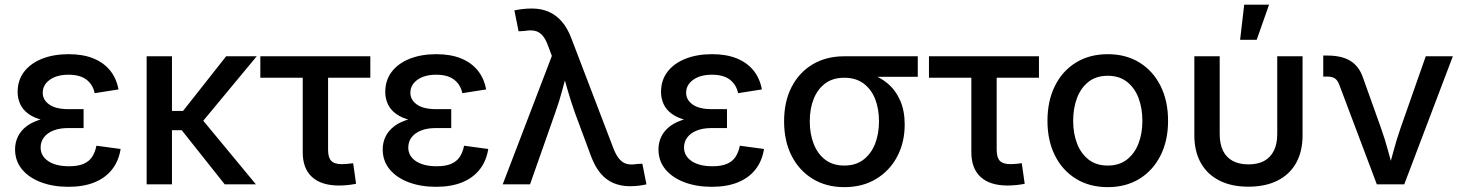

<svg xmlns="http://www.w3.org/2000/svg" viewBox="-20 -771 6115 803"><path d="M266.1 10.3Q202.6 10.3 152.1 -8.5Q101.6 -27.3 72.3 -62.5Q43 -97.7 43 -146.5Q43 -174.8 54.9 -199.7Q66.9 -224.6 92 -243.7Q117.2 -262.7 157.2 -273.2Q197.3 -283.7 252.9 -283.7H329.6V-235.4H264.6Q229.5 -235.4 203.9 -225.3Q178.2 -215.3 164.1 -197Q149.9 -178.7 149.9 -154.3Q149.9 -118.7 181.6 -97.2Q213.4 -75.7 269 -75.7Q305.2 -75.7 328.6 -85.4Q352.1 -95.2 365 -114.5Q377.9 -133.8 383.3 -161.6L484.4 -147.9Q476.6 -97.7 448.7 -62.3Q420.9 -26.9 375 -8.3Q329.1 10.3 266.1 10.3ZM255.9 -257.8Q200.2 -257.8 161.6 -267.6Q123 -277.3 99.1 -294.7Q75.2 -312 64.5 -335.7Q53.7 -359.4 53.7 -386.2Q53.7 -435.5 80.8 -470.9Q107.9 -506.3 156.2 -525.4Q204.6 -544.4 267.1 -544.4Q326.7 -544.4 370.1 -526.9Q413.6 -509.3 440.2 -476.6Q466.8 -443.8 475.6 -397L376 -381.3Q368.7 -417 341.8 -437.7Q314.9 -458.5 266.6 -458.5Q217.8 -458.5 188.2 -437.3Q158.7 -416 158.7 -382.8Q158.7 -353.5 185.8 -334Q212.9 -314.5 267.1 -314.5H329.6V-257.8Z M699.2 -535.6V0H593.3V-535.6ZM1053.7 -535.6 797.4 -226.6H666L665 -307.1H745.6L925.8 -535.6ZM919.9 0 736.8 -230.5 804.2 -297.4 1050.3 0Z M1397.9 4.9Q1323.7 4.9 1284.9 -30.8Q1246.1 -66.4 1246.1 -133.8V-445.8H1068.8V-535.6H1528.8V-445.8H1352.1V-144Q1352.1 -112.3 1365.2 -98.4Q1378.4 -84.5 1409.7 -84.5Q1419.9 -84.5 1433.1 -85.7Q1446.3 -86.9 1457 -88.4L1469.2 -2.4Q1453.1 1 1434.8 2.9Q1416.5 4.9 1397.9 4.9Z M1803.7 10.3Q1740.2 10.3 1689.7 -8.5Q1639.2 -27.3 1609.9 -62.5Q1580.6 -97.7 1580.6 -146.5Q1580.6 -174.8 1592.5 -199.7Q1604.5 -224.6 1629.6 -243.7Q1654.8 -262.7 1694.8 -273.2Q1734.9 -283.7 1790.5 -283.7H1867.2V-235.4H1802.2Q1767.1 -235.4 1741.5 -225.3Q1715.8 -215.3 1701.7 -197Q1687.5 -178.7 1687.5 -154.3Q1687.5 -118.7 1719.2 -97.2Q1751 -75.7 1806.6 -75.7Q1842.8 -75.7 1866.2 -85.4Q1889.6 -95.2 1902.6 -114.5Q1915.5 -133.8 1920.9 -161.6L2022 -147.9Q2014.2 -97.7 1986.3 -62.3Q1958.5 -26.9 1912.6 -8.3Q1866.7 10.3 1803.7 10.3ZM1793.5 -257.8Q1737.8 -257.8 1699.2 -267.6Q1660.6 -277.3 1636.7 -294.7Q1612.8 -312 1602.1 -335.7Q1591.3 -359.4 1591.3 -386.2Q1591.3 -435.5 1618.4 -470.9Q1645.5 -506.3 1693.8 -525.4Q1742.2 -544.4 1804.7 -544.4Q1864.3 -544.4 1907.7 -526.9Q1951.2 -509.3 1977.8 -476.6Q2004.4 -443.8 2013.2 -397L1913.6 -381.3Q1906.2 -417 1879.4 -437.7Q1852.5 -458.5 1804.2 -458.5Q1755.4 -458.5 1725.8 -437.3Q1696.3 -416 1696.3 -382.8Q1696.3 -353.5 1723.4 -334Q1750.5 -314.5 1804.7 -314.5H1867.2V-257.8Z M2082.5 0 2288.1 -537.1 2272.9 -577.6Q2262.2 -607.9 2248.5 -623Q2234.9 -638.2 2216.8 -642.1Q2198.7 -646 2174.3 -641.6L2148.9 -640.1L2131.3 -727.5Q2144 -730.5 2163.8 -732.9Q2183.6 -735.4 2204.1 -735.4Q2243.2 -735.4 2274.4 -721.9Q2305.7 -708.5 2329.8 -680.7Q2354 -652.8 2370.1 -609.4L2545.4 -150.9Q2557.1 -120.6 2571 -105Q2585 -89.4 2602.5 -85.2Q2620.1 -81.1 2643.1 -85L2666.5 -86.4L2683.6 0Q2671.9 2.9 2653.6 5.4Q2635.3 7.8 2614.7 7.8Q2576.7 7.8 2545.7 -5.4Q2514.6 -18.6 2491.2 -46.6Q2467.8 -74.7 2451.7 -118.2L2383.8 -301.3Q2366.7 -349.6 2353.5 -396Q2340.3 -442.4 2326.7 -490.7H2357.9Q2344.7 -443.8 2332.3 -396.5Q2319.8 -349.1 2302.7 -301.3L2196.8 0Z M2957 10.3Q2893.6 10.3 2843 -8.5Q2792.5 -27.3 2763.2 -62.5Q2733.9 -97.7 2733.9 -146.5Q2733.9 -174.8 2745.8 -199.7Q2757.8 -224.6 2783 -243.7Q2808.1 -262.7 2848.1 -273.2Q2888.2 -283.7 2943.8 -283.7H3020.5V-235.4H2955.6Q2920.4 -235.4 2894.8 -225.3Q2869.1 -215.3 2855 -197Q2840.8 -178.7 2840.8 -154.3Q2840.8 -118.7 2872.6 -97.2Q2904.3 -75.7 2960 -75.7Q2996.1 -75.7 3019.5 -85.4Q3043 -95.2 3055.9 -114.5Q3068.8 -133.8 3074.2 -161.6L3175.3 -147.9Q3167.5 -97.7 3139.6 -62.3Q3111.8 -26.9 3065.9 -8.3Q3020 10.3 2957 10.3ZM2946.8 -257.8Q2891.1 -257.8 2852.5 -267.6Q2814 -277.3 2790 -294.7Q2766.1 -312 2755.4 -335.7Q2744.6 -359.4 2744.6 -386.2Q2744.6 -435.5 2771.7 -470.9Q2798.8 -506.3 2847.2 -525.4Q2895.5 -544.4 2958 -544.4Q3017.6 -544.4 3061 -526.9Q3104.5 -509.3 3131.1 -476.6Q3157.7 -443.8 3166.5 -397L3066.9 -381.3Q3059.6 -417 3032.7 -437.7Q3005.9 -458.5 2957.5 -458.5Q2908.7 -458.5 2879.2 -437.3Q2849.6 -416 2849.6 -382.8Q2849.6 -353.5 2876.7 -334Q2903.8 -314.5 2958 -314.5H3020.5V-257.8Z M3511.2 11.7Q3435.5 11.7 3378.7 -23.2Q3321.8 -58.1 3290.5 -119.9Q3259.3 -181.6 3259.3 -263.7Q3259.3 -345.7 3290.5 -406.7Q3321.8 -467.8 3378.4 -501.7Q3435.1 -535.6 3510.7 -535.6H3818.4V-449.7H3593.8L3510.7 -445.8Q3463.4 -445.8 3431.4 -422.1Q3399.4 -398.4 3383.1 -357.4Q3366.7 -316.4 3366.7 -263.7Q3366.7 -211.4 3383.1 -169.4Q3399.4 -127.4 3431.4 -103Q3463.4 -78.6 3511.2 -78.6Q3559.1 -78.6 3591.3 -103.3Q3623.5 -127.9 3639.9 -169.7Q3656.2 -211.4 3656.2 -263.7Q3656.2 -316.4 3639.9 -357.4Q3623.5 -398.4 3591.3 -422.1Q3559.1 -445.8 3511.2 -445.8V-479Q3565.9 -479 3612.1 -464.8Q3658.2 -450.7 3691.9 -422.4Q3725.6 -394 3744.6 -351.1Q3763.7 -308.1 3763.7 -250Q3763.7 -175.3 3732.2 -116Q3700.7 -56.6 3644 -22.5Q3587.4 11.7 3511.2 11.7Z M4194.3 4.9Q4120.1 4.9 4081.3 -30.8Q4042.5 -66.4 4042.5 -133.8V-445.8H3865.2V-535.6H4325.2V-445.8H4148.4V-144Q4148.4 -112.3 4161.6 -98.4Q4174.8 -84.5 4206.1 -84.5Q4216.3 -84.5 4229.5 -85.7Q4242.7 -86.9 4253.4 -88.4L4265.6 -2.4Q4249.5 1 4231.2 2.9Q4212.9 4.9 4194.3 4.9Z M4612.8 11.7Q4537.1 11.7 4480.2 -23.2Q4423.3 -58.1 4392.1 -120.6Q4360.8 -183.1 4360.8 -265.6Q4360.8 -349.1 4392.1 -411.9Q4423.3 -474.6 4480.2 -509.5Q4537.1 -544.4 4612.8 -544.4Q4689 -544.4 4745.6 -509.5Q4802.2 -474.6 4833.7 -411.9Q4865.2 -349.1 4865.2 -265.6Q4865.2 -183.1 4833.7 -120.6Q4802.2 -58.1 4745.6 -23.2Q4689 11.7 4612.8 11.7ZM4612.8 -78.6Q4660.6 -78.6 4692.9 -103.5Q4725.1 -128.4 4741.5 -170.7Q4757.8 -212.9 4757.8 -265.6Q4757.8 -318.8 4741.5 -361.6Q4725.1 -404.3 4692.9 -429.2Q4660.6 -454.1 4612.8 -454.1Q4564.9 -454.1 4533 -429.2Q4501 -404.3 4484.6 -361.8Q4468.3 -319.3 4468.3 -265.6Q4468.3 -212.9 4484.6 -170.7Q4501 -128.4 4533 -103.5Q4564.9 -78.6 4612.8 -78.6Z M5201.2 9.8Q5130.4 9.8 5079.8 -15.9Q5029.3 -41.5 5002.2 -89.6Q4975.1 -137.7 4975.1 -205.1V-535.6H5081.1V-210.9Q5081.1 -169.4 5094.7 -141.1Q5108.4 -112.8 5135.5 -98.1Q5162.6 -83.5 5201.2 -83.5Q5240.7 -83.5 5267.3 -98.1Q5293.9 -112.8 5307.9 -141.1Q5321.8 -169.4 5321.8 -210.9V-535.6H5427.7V-205.1Q5427.7 -137.7 5400.9 -89.6Q5374 -41.5 5323.2 -15.9Q5272.5 9.8 5201.2 9.8ZM5166.5 -604.5 5183.6 -751.5H5287.6L5235.8 -604.5Z M5738.3 0 5581.5 -416Q5574.2 -435.5 5562.7 -443.1Q5551.3 -450.7 5530.8 -450.7H5514.2V-538.6H5532.7Q5591.3 -538.6 5627.4 -516.6Q5663.6 -494.6 5680.2 -446.8L5755.9 -234.9Q5772.9 -187 5785.6 -139.4Q5798.3 -91.8 5811.5 -44.9H5782.2Q5795.4 -91.8 5808.1 -139.4Q5820.8 -187 5837.4 -234.9L5942.9 -535.6H6056.2L5853 0Z"/></svg>

Font: Inter 20pt Medium
Style: Regular
Weight: 500
Version: Version 4.001;git-66647c0bb